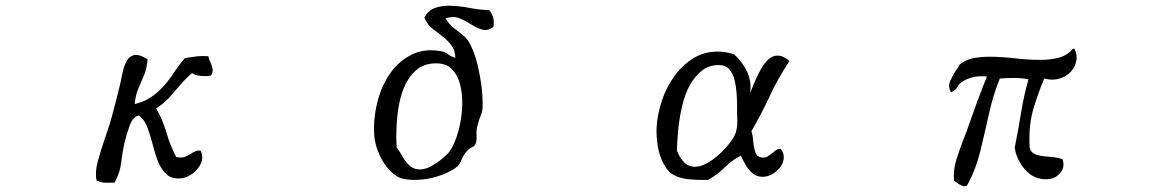

<svg xmlns="http://www.w3.org/2000/svg" viewBox="-20 -668 4040 670"><path d="M717 -405Q704 -401 682 -403Q660 -405 650 -413Q628 -394 609 -371.5Q590 -349 570.5 -327.5Q551 -306 525 -290Q547 -252 560.5 -206Q574 -160 595 -120Q614 -116 626 -121Q638 -126 647 -132Q655 -137 662.5 -140.5Q670 -144 680 -142Q691 -119 681 -97.5Q671 -76 651.5 -62Q632 -48 614 -46Q581 -42 562 -59Q543 -76 532 -103Q521 -131 513 -163Q505 -195 494.5 -223Q484 -251 465 -265Q444 -261 433 -231Q422 -201 414 -168Q406 -131 402.5 -98.5Q399 -66 380 -31Q362 -30 346.5 -30.5Q331 -31 317 -38Q311 -67 321 -104Q331 -141 345 -182Q351 -200 357.5 -219Q364 -238 369 -257Q376 -282 382.5 -307Q389 -332 395 -357Q401 -380 405.5 -404Q410 -428 418 -447Q426 -466 440 -473Q450 -478 463 -475.5Q476 -473 495 -461Q493 -430 483 -406.5Q473 -383 463 -359.5Q453 -336 450 -305Q477 -311 498 -323.5Q519 -336 536 -352Q562 -377 582 -407.5Q602 -438 625 -465Q629 -466 636 -467Q654 -470 668.5 -471.5Q683 -473 707 -472Q708 -466 710 -461Q712 -456 714 -451Q719 -440 721.5 -429Q724 -418 717 -405Z M1702 -574Q1682 -560 1665.5 -564Q1649 -568 1632 -578Q1629 -580 1624 -583Q1605 -595 1584 -604Q1563 -613 1535 -604Q1546 -584 1563 -571Q1580 -558 1597 -544Q1614 -530 1624 -507Q1637 -480 1646 -443.5Q1655 -407 1660 -368.5Q1665 -330 1664 -295Q1664 -280 1657.5 -264.5Q1651 -249 1646 -229Q1642 -213 1643 -194.5Q1644 -176 1639 -165Q1635 -157 1626 -153.5Q1617 -150 1609 -140Q1597 -127 1590.5 -110.5Q1584 -94 1576 -87Q1555 -70 1521.5 -57.5Q1488 -45 1452.5 -41.5Q1417 -38 1387 -44Q1364 -49 1341.5 -72Q1319 -95 1304 -128Q1289 -161 1286 -195Q1282 -251 1296.5 -310Q1311 -369 1343 -414Q1372 -455 1417 -477.5Q1462 -500 1520 -489Q1534 -487 1542.5 -479.5Q1551 -472 1569 -466Q1568 -492 1556.5 -508Q1545 -524 1530 -536Q1511 -552 1490.5 -567Q1470 -582 1461 -607Q1473 -630 1495 -639Q1517 -648 1544 -648Q1579 -648 1618 -640.5Q1657 -633 1687 -633Q1695 -623 1700 -609.5Q1705 -596 1702 -574ZM1593 -303Q1594 -341 1585.5 -373.5Q1577 -406 1557 -426.5Q1537 -447 1502 -447Q1459 -447 1432 -423Q1405 -399 1389 -361Q1372 -318 1366.5 -263Q1361 -208 1364 -154Q1375 -139 1384.5 -122Q1394 -105 1407 -92Q1420 -79 1439 -77Q1460 -75 1482.5 -87Q1505 -99 1523.5 -114.5Q1542 -130 1549 -140Q1568 -167 1580 -212Q1592 -257 1593 -303Z M2735 -455Q2696 -397 2666.5 -333.5Q2637 -270 2602 -210Q2607 -197 2608.5 -175Q2610 -153 2616.5 -135.5Q2623 -118 2644 -118Q2653 -118 2660 -123Q2667 -128 2674 -133Q2681 -139 2688 -144Q2695 -149 2705 -148Q2715 -135 2715 -120Q2715 -93 2691 -72Q2667 -51 2641 -51Q2621 -51 2606.5 -63Q2592 -75 2582 -92.5Q2572 -110 2565 -125Q2534 -109 2508 -83Q2482 -57 2450 -40H2434Q2413 -40 2388 -42Q2363 -44 2341 -52.5Q2319 -61 2305 -81Q2286 -109 2278.5 -142.5Q2271 -176 2271 -209Q2271 -259 2288.5 -313Q2306 -367 2339 -410Q2366 -445 2402.5 -466.5Q2439 -488 2485 -488Q2500 -488 2514 -485.5Q2528 -483 2542 -478Q2571 -452 2587 -418Q2603 -384 2598 -344Q2598 -344 2603.5 -357.5Q2609 -371 2613 -381Q2622 -402 2633.5 -423.5Q2645 -445 2660 -459.5Q2675 -474 2693 -474Q2705 -474 2715.5 -468.5Q2726 -463 2735 -455ZM2552 -302Q2552 -319 2550.5 -342Q2549 -365 2543.5 -388Q2538 -411 2525 -426Q2512 -441 2488 -441Q2454 -441 2430 -422Q2406 -403 2389 -374Q2370 -340 2360 -296.5Q2350 -253 2346.5 -212.5Q2343 -172 2342 -143Q2350 -121 2365.5 -103.5Q2381 -86 2406 -86Q2425 -86 2448 -99Q2471 -112 2493 -132.5Q2515 -153 2531 -175Q2547 -197 2550 -215Q2553 -229 2553 -246Q2553 -263 2552 -279Q2552 -285 2552 -291Q2552 -297 2552 -302Z M3729 -498Q3740 -478 3736 -456.5Q3732 -435 3718 -419Q3703 -402 3678 -394Q3653 -386 3624 -394Q3602 -342 3585.5 -286Q3569 -230 3573 -153Q3577 -137 3590 -131Q3603 -125 3620 -123Q3637 -121 3655.5 -119.5Q3674 -118 3688 -112Q3696 -87 3683 -69Q3670 -51 3654 -46Q3632 -40 3612 -44Q3592 -48 3576 -59Q3553 -76 3538.5 -102Q3524 -128 3521 -153Q3533 -212 3543 -274Q3553 -336 3569 -391Q3545 -396 3520 -396Q3495 -396 3469 -394Q3446 -338 3431.5 -272.5Q3417 -207 3401.5 -143Q3386 -79 3358 -27Q3354 -17 3345.5 -18Q3337 -19 3328 -24.5Q3319 -30 3313 -35Q3310 -37 3309 -38Q3306 -75 3317.5 -111.5Q3329 -148 3343 -184Q3347 -194 3351 -204Q3355 -214 3358 -224Q3374 -270 3390.5 -314.5Q3407 -359 3424 -401Q3378 -406 3343 -386Q3328 -378 3321 -365Q3314 -352 3299 -346Q3287 -365 3295.5 -384.5Q3304 -404 3315 -421Q3319 -426 3322.5 -431.5Q3326 -437 3328 -442Q3348 -459 3374.5 -464.5Q3401 -470 3432 -470Q3475 -470 3521.5 -464.5Q3568 -459 3611 -459Q3646 -459 3675.5 -467Q3705 -475 3724 -498Z"/></svg>

Font: Yuji Boku
Style: Regular
Weight: 400
Designer: Kataoka Yuji
Foundry: Kinuta Font Factory
Version: Version 3.002